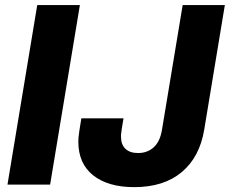

<svg xmlns="http://www.w3.org/2000/svg" viewBox="-20 -748 931 778"><path d="M303.7 -727.5 183.1 0H10.3L130.9 -727.5ZM523.9 10.3Q418 10.3 357.7 -37.4Q297.4 -85 297.4 -174.3Q297.4 -182.1 298.3 -191.9Q299.3 -201.7 301.8 -219.7Q304.2 -237.8 309.6 -268.6H480.5Q475.6 -240.2 473.4 -225.8Q471.2 -211.4 470.7 -205.3Q470.2 -199.2 470.2 -195.3Q470.2 -162.1 488.3 -145Q506.3 -127.9 539.6 -127.9Q577.1 -127.9 602.8 -151.1Q628.4 -174.3 636.2 -221.2L720.2 -727.5H891.1L807.6 -223.1Q789.1 -111.3 716.3 -50.5Q643.6 10.3 523.9 10.3Z"/></svg>

Font: Inter 17pt ExtraBold
Style: Italic
Weight: 800
Italic angle: -9.3988°
Version: Version 4.001;git-66647c0bb